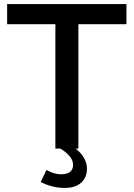

<svg xmlns="http://www.w3.org/2000/svg" viewBox="-20 -730 656 943"><path d="M365 -611V0H352Q407 44 407 99Q407 142 378.5 167.5Q350 193 298 193Q237 193 180 164L208 105Q247 126 279 126Q339 126 339 79Q339 39 277 0H252V-611H15V-710H601V-611Z"/></svg>

Font: Raleway-v4020 SemiBold
Style: Regular
Weight: 600
Designer: Matt McInerney, Pablo Impallari, Rodrigo Fuenzalida
Foundry: Matt McInerney, Pablo Impallari, Rodrigo Fuenzalida
Version: Version 4.020;PS 004.020;hotconv 1.0.88;makeotf.lib2.5.64775